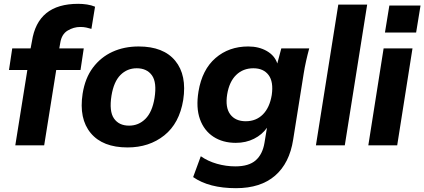

<svg xmlns="http://www.w3.org/2000/svg" viewBox="-20 -760 2219 1004"><path d="M60 0 123 -394H27L44 -507H140L147 -544Q162 -642 222 -691Q282 -740 389 -740Q412 -740 435 -736.5Q458 -733 477 -725L458 -609Q445 -613 431 -616Q417 -619 400 -619Q365 -619 333.5 -600Q302 -581 295 -535L290 -507H418L401 -394H274L211 0Z M647 11Q517 11 454.5 -64Q392 -139 412 -270Q425 -352 466 -406.5Q507 -461 568 -489Q629 -517 705 -517Q835 -517 896.5 -442Q958 -367 938 -237Q918 -115 839 -52Q760 11 647 11ZM655 -103Q705 -103 740.5 -138.5Q776 -174 788 -247Q801 -329 774.5 -366Q748 -403 695 -403Q645 -403 610 -368Q575 -333 563 -260Q550 -178 576 -140.5Q602 -103 655 -103Z M1214 224Q1073 224 990 166L1030 57Q1067 83 1114.5 96.5Q1162 110 1211 110Q1281 110 1317 78.5Q1353 47 1363 -13L1376 -92Q1351 -56 1308.5 -34.5Q1266 -13 1213 -13Q1145 -13 1096 -45Q1047 -77 1025.5 -137Q1004 -197 1018 -282Q1037 -396 1107 -456.5Q1177 -517 1278 -517Q1334 -517 1375.5 -493Q1417 -469 1430 -428L1451 -507H1597Q1588 -474 1580.5 -440.5Q1573 -407 1568 -375L1513 -30Q1494 93 1418.5 158.5Q1343 224 1214 224ZM1265 -126Q1319 -126 1354.5 -161.5Q1390 -197 1401 -263Q1411 -332 1384.5 -367.5Q1358 -403 1305 -403Q1251 -403 1215 -368Q1179 -333 1168 -267Q1157 -198 1184 -162Q1211 -126 1265 -126Z M1632 0 1749 -736H1900L1783 0Z M1993 -590 2016 -731H2179L2156 -590ZM1906 0 1986 -507H2137L2057 0Z"/></svg>

Font: Mulish ExtraBold
Style: Italic
Weight: 800
Italic angle: -9°
Designer: Vernon Adams
Foundry: Vernon Adams
Version: Version 3.603; ttfautohint (v1.8.3)